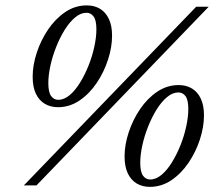

<svg xmlns="http://www.w3.org/2000/svg" viewBox="-20 -704 826 729"><path d="M70.5 0 725 -678.5H772.5L118.5 0ZM201 -325Q223.5 -325 244.8 -343Q266 -361 284.2 -390.8Q302.5 -420.5 316.5 -455.8Q330.5 -491 338.2 -527Q346 -563 346 -592.5Q346 -627 335.5 -641.2Q325 -655.5 308.5 -655.5Q286 -655.5 264.8 -637.5Q243.5 -619.5 225.2 -590Q207 -560.5 193 -525Q179 -489.5 171.2 -453.8Q163.5 -418 163.5 -388.5Q163.5 -354 174 -339.5Q184.5 -325 201 -325ZM309.5 -683.5Q338 -683.5 359.5 -670.8Q381 -658 393.2 -632.5Q405.5 -607 405.5 -568.5Q405.5 -524.5 390 -477Q374.5 -429.5 347 -388.8Q319.5 -348 282 -322.5Q244.5 -297 200 -297Q172 -297 150.2 -309.8Q128.5 -322.5 116.2 -348.2Q104 -374 104 -412.5Q104 -456.5 119.5 -503.8Q135 -551 162.5 -591.8Q190 -632.5 227.5 -658Q265 -683.5 309.5 -683.5ZM550 -22.5Q572.5 -22.5 593.8 -40.5Q615 -58.5 633.2 -88.2Q651.5 -118 665.5 -153.2Q679.5 -188.5 687.2 -224.5Q695 -260.5 695 -290Q695 -324.5 684.5 -338.8Q674 -353 657.5 -353Q635 -353 613.8 -335Q592.5 -317 574.2 -287.5Q556 -258 542 -222.5Q528 -187 520.2 -151.2Q512.5 -115.5 512.5 -86Q512.5 -51.5 523 -37Q533.5 -22.5 550 -22.5ZM658.5 -381Q687 -381 708.5 -368.2Q730 -355.5 742.2 -330Q754.5 -304.5 754.5 -266Q754.5 -222 739 -174.5Q723.5 -127 696 -86.2Q668.5 -45.5 631 -20Q593.5 5.5 549 5.5Q521 5.5 499.2 -7.2Q477.5 -20 465.2 -45.8Q453 -71.5 453 -110Q453 -154 468.5 -201.2Q484 -248.5 511.5 -289.2Q539 -330 576.5 -355.5Q614 -381 658.5 -381Z"/></svg>

Font: Newsreader 28pt
Style: Italic
Weight: 400
Italic angle: -17°
Version: Version 1.003